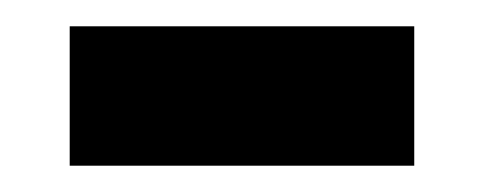

<svg xmlns="http://www.w3.org/2000/svg" viewBox="-20 -314 368 146"><path d="M295 -188H33V-294H295Z"/></svg>

Font: Apparatus SIL
Style: Bold
Weight: 700
Version: Version 1.0